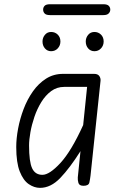

<svg xmlns="http://www.w3.org/2000/svg" viewBox="-20 -898 571 928"><path d="M173.5 10Q145.5 10 119 -8Q92.5 -26 75.5 -69Q58.5 -112 58.5 -187.5Q58.5 -228.5 67.5 -276.5Q76.5 -324.5 94.2 -371.2Q112 -418 139.2 -456.5Q166.5 -495 202.8 -518Q239 -541 285 -541H435Q452.5 -541 459.8 -530.8Q467 -520.5 466 -508L417.5 -49Q415.5 -32.5 412 -16.2Q408.5 0 383.5 0Q363 0 359 -14Q355 -28 356 -40.5L369 -167.5Q317.5 -86 271.5 -38Q225.5 10 173.5 10ZM185 -53Q219 -53 271.8 -110Q324.5 -167 382 -293.5L401 -478H290Q255 -478 227.5 -457.8Q200 -437.5 179.8 -404.8Q159.5 -372 146.5 -333.8Q133.5 -295.5 127 -259Q120.5 -222.5 120.5 -195Q120.5 -116.5 135.2 -84.8Q150 -53 185 -53ZM436.5 -650.5Q418 -650.5 406.2 -664Q394.5 -677.5 394.5 -697.5Q394.5 -715.5 406 -729.5Q417.5 -743.5 436.5 -743.5Q455 -743.5 468 -730.8Q481 -718 481 -697.5Q481 -678 468.2 -664.2Q455.5 -650.5 436.5 -650.5ZM227 -650.5Q209 -650.5 197.2 -664Q185.5 -677.5 185.5 -697.5Q185.5 -715.5 197 -729.5Q208.5 -743.5 227 -743.5Q246 -743.5 259 -730.8Q272 -718 272 -697.5Q272 -678 259.2 -664.2Q246.5 -650.5 227 -650.5ZM221.5 -825Q203 -825 195.8 -832.8Q188.5 -840.5 188.5 -851.5Q188.5 -862.5 195.8 -870Q203 -877.5 221.5 -877.5H480Q498 -877.5 505.5 -870Q513 -862.5 513 -851.5Q513 -841 505.2 -833Q497.5 -825 480 -825Z"/></svg>

Font: Edu NSW ACT Cursive
Style: Regular
Weight: 400
Designer: Tina and Corey Anderson, Eben Sorkin, Mirko Velimirovic
Foundry: Sorkin Type Co.
Version: Version 2.000